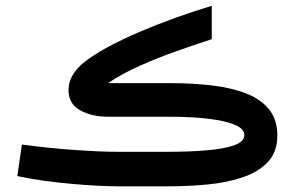

<svg xmlns="http://www.w3.org/2000/svg" viewBox="-20 -656 1037 676"><path d="M573.2 0H393.1Q368.2 0 326.9 -2Q285.6 -3.9 236.3 -8.3Q187 -12.7 136.2 -19.5Q85.4 -26.4 41 -36.1L57.1 -147Q156.7 -133.8 245.8 -127.7Q335 -121.6 388.2 -121.6H572.8Q647 -121.6 707.5 -126.7Q768.1 -131.8 804.2 -144.5Q840.3 -157.2 840.3 -180.2Q840.3 -200.7 813.2 -213.6Q786.1 -226.6 744.6 -233.4Q703.1 -240.2 658.7 -242.7Q614.3 -245.1 579.6 -245.1H359.9Q302.2 -245.1 261.7 -268.1Q221.2 -291 221.2 -338.4Q221.2 -367.2 235.8 -391.4Q250.5 -415.5 272.9 -434.1Q307.1 -461.9 358.2 -489.5Q409.2 -517.1 470.7 -543.5Q532.2 -569.8 597.7 -593.3Q663.1 -616.7 725.6 -635.7V-518.1Q667 -499 600.6 -475.6Q534.2 -452.1 471.4 -424.1Q408.7 -396 360.4 -363.3H579.1Q657.7 -363.3 726.1 -355.2Q794.4 -347.2 846.2 -327.1Q897.9 -307.1 927.2 -271Q956.5 -234.9 956.5 -178.7Q956.5 -121.6 923.6 -86.2Q890.6 -50.8 835.2 -32Q779.8 -13.2 711.7 -6.6Q643.6 0 573.2 0Z"/></svg>

Font: Vazirmatn FD SemiBold
Style: Regular
Weight: 600
Designer: Saber Rastikerdar
Foundry: Saber Rastikerdar
Version: Version 33.001